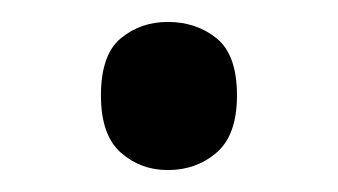

<svg xmlns="http://www.w3.org/2000/svg" viewBox="-20 -141 308 175"><path d="M72 -54Q72 -91 90 -106Q108 -121 133 -121Q159 -121 177.5 -106Q196 -91 196 -54Q196 -18 177.5 -2Q159 14 133 14Q108 14 90 -2Q72 -18 72 -54Z"/></svg>

Font: Noto Sans Tangsa
Style: Regular
Weight: 400
Designer: David Williams
Foundry: Google LLC
Version: Version 1.504